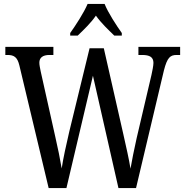

<svg xmlns="http://www.w3.org/2000/svg" viewBox="-20 -951 937 971"><path d="M335 -784V-771H373C404 -801 440 -835 465 -872C491 -835 527 -801 558 -771H596V-784C569 -822 527 -886 509 -931H423C404 -886 362 -822 335 -784ZM78 -620 226 0H316L450 -568L579 0H668L809 -595C826 -661 841 -673 874 -673H891V-714H680V-673H699C737 -673 756 -662 756 -633C756 -619 750 -590 746 -572L671 -252C657 -188 648 -145 640 -98C632 -148 619 -204 604 -271L505 -707H433L330 -284C314 -215 300 -152 292 -99C284 -147 273 -201 259 -262L186 -589C183 -605 179 -621 179 -634C179 -659 196 -673 230 -673H250V-714H7V-673H18C51 -673 68 -662 78 -620Z"/></svg>

Font: Noto Serif Ethiopic Cn
Style: Regular
Weight: 400
Width: 3
Designer: Monotype Design Team
Foundry: Monotype Imaging Inc.
Version: Version 2.102